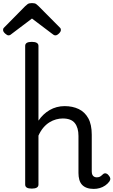

<svg xmlns="http://www.w3.org/2000/svg" viewBox="-63 -1206 734 1243"><path d="M544 17Q518 17 499 10Q480 3 468 -10Q456 -23 450.5 -42.5Q445 -62 445 -86V-326Q445 -379 421.5 -409Q398 -439 343 -439Q322 -439 300 -433Q278 -427 257 -414Q236 -401 218 -380Q200 -359 186 -328V-11Q186 2 175 8.5Q164 15 143 15Q121 15 110.5 8.5Q100 2 100 -11V-909Q100 -922 110.5 -928.5Q121 -935 143 -935Q164 -935 175 -928.5Q186 -922 186 -909V-425Q201 -447 219 -464Q237 -481 258.5 -493.5Q280 -506 304.5 -512.5Q329 -519 355 -519Q407 -519 446.5 -500Q486 -481 508.5 -440.5Q531 -400 531 -334V-96Q531 -83 535 -74.5Q539 -66 546.5 -62Q554 -58 563 -58Q574 -58 581 -61Q588 -64 594 -69.5Q600 -75 606 -80Q615 -86 624.5 -83Q634 -80 641 -70Q650 -60 651 -50.5Q652 -41 645 -31Q634 -16 618 -5Q602 6 583 11.5Q564 17 544 17ZM-8 -977Q-17 -977 -30 -989Q-43 -1001 -43 -1011Q-43 -1014 -42.5 -1018Q-42 -1022 -37 -1027L100 -1166Q107 -1173 116 -1179.5Q125 -1186 144 -1186Q163 -1186 171.5 -1179.5Q180 -1173 187 -1166L325 -1027Q330 -1022 330.5 -1018Q331 -1014 331 -1011Q331 -1001 318.5 -989Q306 -977 296 -977Q289 -977 284 -980.5Q279 -984 271 -990L144 -1086L17 -990Q10 -984 4.5 -980.5Q-1 -977 -8 -977Z"/></svg>

Font: Playwrite DE Grund
Style: Regular
Weight: 400
Designer: Veronika Burian, José Scaglione
Foundry: TypeTogether
Version: Version 1.002